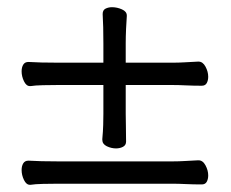

<svg xmlns="http://www.w3.org/2000/svg" viewBox="-20 -521 640 533"><path d="M531 -350Q543 -350 550.5 -336Q558 -322 558 -308Q558 -298 554 -290.5Q550 -283 540 -283Q517 -283 496 -284Q475 -285 459 -285H329V-206Q329 -192 329.5 -171.5Q330 -151 330 -128Q330 -118 321.5 -113.5Q313 -109 302 -109Q289 -109 276.5 -115Q264 -121 264 -133V-135Q266 -156 266.5 -174.5Q267 -193 267 -205V-285H140Q122 -285 99.5 -284.5Q77 -284 65 -282H63Q53 -282 46.5 -295.5Q40 -309 40 -323Q40 -334 44.5 -341.5Q49 -349 59 -349Q74 -348 95.5 -347.5Q117 -347 141 -347H267V-400Q267 -424 266.5 -445.5Q266 -467 265 -482Q265 -493 273 -497Q281 -501 291 -501Q305 -501 318.5 -495Q332 -489 332 -478V-476Q331 -464 330 -441.5Q329 -419 329 -401V-347H460Q476 -347 492.5 -348Q509 -349 530 -350ZM531 -76Q543 -76 550.5 -62Q558 -48 558 -34Q558 -24 554 -16.5Q550 -9 540 -9Q517 -9 496 -10Q475 -11 459 -11H140Q122 -11 99.5 -10.5Q77 -10 65 -8H63Q53 -8 46.5 -21.5Q40 -35 40 -49Q40 -60 44.5 -67.5Q49 -75 59 -75Q74 -74 95.5 -73.5Q117 -73 141 -73H460Q476 -73 492.5 -74Q509 -75 530 -76Z"/></svg>

Font: Klee One SemiBold
Style: Regular
Weight: 600
Designer: Fontworks Inc.
Foundry: Fontworks Inc.
Version: Version 1.00;January 12, 2022;FontCreator 13.0.0.2683 64-bit